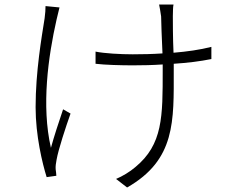

<svg xmlns="http://www.w3.org/2000/svg" viewBox="-20 -787 1040 852"><path d="M918 -579C867 -566 810 -558 750 -553C747 -617 747 -694 747 -715C748 -738 747 -754 750 -767H686C689 -753 692 -735 695 -714C695 -693 698 -615 701 -550C657 -547 612 -546 569 -546C515 -546 443 -550 404 -558V-504C444 -499 518 -497 569 -497C613 -497 658 -498 702 -501V-475C702 -270 703 -146 580 -45C557 -25 522 -4 495 7L544 45C760 -78 751 -251 751 -475V-504C813 -508 869 -515 918 -525ZM182 -760C182 -747 181 -726 178 -706C165 -623 138 -470 138 -311C138 -185 168 -62 187 -1L230 -7C230 -15 228 -27 227 -36C226 -48 228 -63 231 -78C239 -124 272 -224 293 -283L260 -302C241 -246 219 -179 206 -131C163 -317 194 -537 231 -700C235 -717 240 -739 244 -754Z"/></svg>

Font: Spoqa Han Sans Neo Light
Style: Regular
Weight: 300
Designer: [Spoqa Han Sans Neo] Dong-huui Kim ___ Younghwa Kang ___ Yujin Lee ___ [Noto Sans] Ryoko NISHIZUKA ____ (kana & ideograp
Foundry: Spoqa (http://www.spoqa-han-sans.com)
Version: Version 1.100;hotconv 1.0.109;makeotfexe 2.5.65596